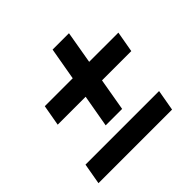

<svg xmlns="http://www.w3.org/2000/svg" viewBox="-152 -812 904 904"><g transform="rotate(-45 300.0 -360.0)"><path d="M263 -392H77L95.5 -496.5H281.5L310 -659H419L391 -496.5H585.5L567 -392H372L344 -230H234.5ZM36.5 -166.5H526.5L508 -61.5H18Z"/></g></svg>

Font: JuliaMono Medium
Style: Italic
Weight: 500
Italic angle: -9°
Monospace: yes
Designer: cormullion
Foundry: corm
Version: Version 0.054; ttfautohint (v1.8.4)